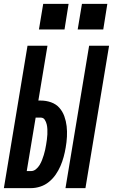

<svg xmlns="http://www.w3.org/2000/svg" viewBox="-37 -971 583 991"><path d="M301 0 423 -735H526L404 0ZM-17 0 105 -735H208L161 -452H173Q201 -452 226.5 -443Q252 -434 269 -415Q286 -396 295 -371Q304 -346 307 -319.5Q310 -293 308.5 -265Q307 -237 302 -209Q298 -185 291.5 -161Q285 -137 275 -114Q265 -91 250.5 -70Q236 -49 216 -32.5Q196 -16 171.5 -8Q147 0 123 0ZM123 -88Q137 -88 148.5 -97.5Q160 -107 167.5 -119.5Q175 -132 180 -145Q185 -158 189 -171Q193 -184 196 -197.5Q199 -211 201 -224Q203 -237 205 -250.5Q207 -264 207.5 -277.5Q208 -291 207.5 -304Q207 -317 204 -329.5Q201 -342 194 -353Q187 -364 173 -364H147L101 -88ZM496 -819H364L386 -951H517ZM296 -819H164L186 -951H317Z"/></svg>

Font: Iosevka SS04 Oblique
Style: Bold
Weight: 700
Italic angle: -9°
Monospace: yes
Designer: Belleve Invis
Foundry: Belleve Invis
Version: Version 19.0.0; ttfautohint (v1.8.4)